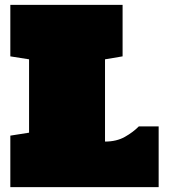

<svg xmlns="http://www.w3.org/2000/svg" viewBox="-20 -770 710 790"><path d="M22.5 0V-211.9L99.6 -224.1V-525.9L22.5 -538.1V-750H484.4V-538.1L412.1 -525.9V-187.5Q459.5 -187.5 493.7 -206.8Q527.8 -226.1 551.3 -250H632.8V0Z"/></svg>

Font: Holtwood One SC
Style: Regular
Weight: 400
Designer: Vernon Adams
Foundry: Vernon Adams
Version: Version 1.100; ttfautohint (v1.8.4.7-5d5b)